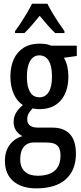

<svg xmlns="http://www.w3.org/2000/svg" viewBox="-20 -786 444 1046"><path d="M177.7 240.2Q97.7 240.2 52.2 200.9Q6.8 161.6 6.8 90.3Q6.8 37.1 33.4 2.2Q60.1 -32.7 102.5 -44.4Q81.5 -54.2 67.9 -74.2Q54.2 -94.2 54.2 -121.1Q54.2 -149.4 67.4 -171.4Q80.6 -193.4 104.5 -213.9Q73.2 -232.9 54.9 -274.4Q36.6 -315.9 36.6 -368.2Q36.6 -423.8 55.4 -464.1Q74.2 -504.4 109.6 -526.4Q145 -548.3 194.8 -548.3Q210.4 -548.3 222.2 -546.9Q233.9 -545.4 242.9 -542.7Q252 -540 259.3 -537.1H398.4V-481L328.1 -471.2Q340.8 -450.2 346.7 -424.1Q352.5 -397.9 352.5 -370.1Q352.5 -286.6 311.3 -239Q270 -191.4 194.8 -191.4Q171.9 -191.4 158.7 -195.8Q147 -185.1 137.7 -170.7Q128.4 -156.2 128.4 -135.3Q128.4 -121.6 134.8 -111.6Q141.1 -101.6 153.8 -96.2Q166.5 -90.8 185.1 -90.8H265.6Q327.1 -90.8 360.4 -55.7Q393.6 -20.5 393.6 51.3Q393.6 141.6 338.1 190.9Q282.7 240.2 177.7 240.2ZM184.6 171.4Q226.1 171.4 253.9 159.2Q281.7 147 295.7 122.6Q309.6 98.1 309.6 62Q309.6 32.7 300.3 17.1Q291 1.5 273.4 -4.2Q255.9 -9.8 229.5 -9.8H163.6Q143.1 -9.8 126.5 -0.5Q109.9 8.8 100.1 29.1Q90.3 49.3 90.3 83Q90.3 126.5 115.7 148.9Q141.1 171.4 184.6 171.4ZM195.3 -255.9Q227.5 -255.9 245.4 -284.7Q263.2 -313.5 263.2 -368.7Q263.2 -427.2 245.1 -455.8Q227.1 -484.4 194.3 -484.4Q162.1 -484.4 144.3 -454.1Q126.5 -423.8 126.5 -367.7Q126.5 -314 143.6 -284.9Q160.6 -255.9 195.3 -255.9ZM238.3 -765.6Q249 -743.7 264.6 -717.3Q280.3 -690.9 297.6 -664.8Q314.9 -638.7 331.1 -616.7V-606H280.3Q260.3 -625 239.5 -648.9Q218.8 -672.9 196.3 -699.7Q174.3 -673.3 152.6 -647.9Q130.9 -622.6 113.3 -606H62V-616.7Q79.1 -639.2 96.4 -665.8Q113.8 -692.4 129.2 -718.8Q144.5 -745.1 154.3 -765.6Z"/></svg>

Font: Open Sans Condensed Medium
Style: Regular
Weight: 500
Width: 3
Designer: Monotype Design Team
Foundry: Monotype Imaging Inc.
Version: Version 3.000